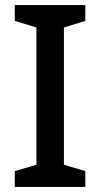

<svg xmlns="http://www.w3.org/2000/svg" viewBox="-20 -734 394 754"><path d="M315 0H38V-62L123 -87V-626L38 -652V-714H315V-652L231 -626V-87L315 -62Z"/></svg>

Font: Noto Sans Cham Medium
Style: Regular
Weight: 500
Version: Version 2.002